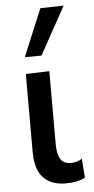

<svg xmlns="http://www.w3.org/2000/svg" viewBox="-56 -824 424 869"><g transform="rotate(-5 156.0 -389.0)"><path d="M207 12Q142 12 106 -25.2Q70 -62.5 70 -144V-497L177 -500.5V-169Q177 -125 190.8 -101.5Q204.5 -78 240 -78Q252.5 -78 264 -81.2Q275.5 -84.5 289 -93L295.5 -6.5Q262.5 12 207 12ZM72 -573Q116.5 -679.5 161.5 -788L267.5 -790.5Q237 -735 207.2 -681.2Q177.5 -627.5 148 -574Z"/></g></svg>

Font: Commissioner Medium
Style: Regular
Weight: 500
Designer: Kostas Bartsokas
Foundry: Kostas Bartsokas
Version: Version 1.000; ttfautohint (v1.8.3)